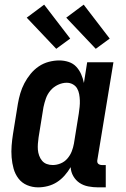

<svg xmlns="http://www.w3.org/2000/svg" viewBox="-20 -798 540 826"><path d="M144 8Q119 8 96.5 -1.5Q74 -11 59.5 -30Q45 -49 38.5 -72.5Q32 -96 30 -121Q28 -146 30 -171.5Q32 -197 36 -222L57 -352Q61 -375 67.5 -397Q74 -419 85 -440Q96 -461 111.5 -480Q127 -499 147 -512.5Q167 -526 190 -532Q213 -538 235 -538Q256 -538 275.5 -531.5Q295 -525 308 -511Q321 -497 329 -479Q337 -461 341 -441L355 -530H468L399 -111Q398 -107 398.5 -102Q399 -97 402 -94Q405 -91 409.5 -89.5Q414 -88 418 -88H435V8H402Q381 8 360 4Q339 0 322.5 -11Q306 -22 295.5 -40Q285 -58 284 -79Q273 -60 258 -43Q243 -26 225 -14.5Q207 -3 186 2.5Q165 8 144 8ZM207 -88Q224 -88 241 -95Q258 -102 270 -116Q282 -130 288.5 -146.5Q295 -163 298 -180L319 -310Q321 -324 322.5 -338Q324 -352 323.5 -366Q323 -380 320.5 -393.5Q318 -407 311.5 -418Q305 -429 293 -435.5Q281 -442 267 -442Q248 -442 229 -433Q210 -424 197 -408.5Q184 -393 177.5 -374.5Q171 -356 167 -337L146 -207Q144 -193 143 -179.5Q142 -166 143 -153.5Q144 -141 148.5 -128.5Q153 -116 161 -106.5Q169 -97 181 -92.5Q193 -88 207 -88ZM392 -588 265 -722 340 -778 452 -632ZM222 -588 95 -722 170 -778 282 -632Z"/></svg>

Font: Iosevka Slab
Style: Bold Italic
Weight: 700
Italic angle: -9°
Monospace: yes
Designer: Belleve Invis
Foundry: Belleve Invis
Version: Version 11.1.0; ttfautohint (v1.8.3)